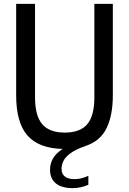

<svg xmlns="http://www.w3.org/2000/svg" viewBox="-20 -760 666 992"><path d="M356 212Q298 212 268.2 187.2Q238.5 162.5 238.5 117Q238.5 86 253.5 59.2Q268.5 32.5 303.5 9.5Q180 6.5 121.8 -60Q63.5 -126.5 63.5 -268V-740H161V-256.5Q161 -162 198 -118.5Q235 -75 314.5 -75Q394.5 -75 431 -118.5Q467.5 -162 467.5 -256.5V-740H563V-268Q563 -165 530.8 -98.2Q498.5 -31.5 422.5 -6Q370.5 12 343.8 32Q317 52 307.5 72.2Q298 92.5 298 111.5Q298 165.5 366 165.5Q381 165.5 398 161.8Q415 158 436.5 148.5V194.5Q397.5 212 356 212Z"/></svg>

Font: Encode Sans Condensed Condensed Medium
Style: Regular
Weight: 500
Width: 3
Designer: Multiple Designers
Foundry: Impallari Type
Version: Version 3.000; ttfautohint (v1.8.3) -l 8 -r 50 -G 200 -x 14 